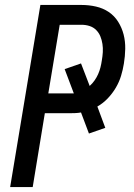

<svg xmlns="http://www.w3.org/2000/svg" viewBox="-20 -755 540 775"><path d="M21 0 143 -735H309Q339 -735 367.5 -728.5Q396 -722 419 -706.5Q442 -691 457 -667Q472 -643 479 -615.5Q486 -588 485.5 -558Q485 -528 480 -498Q476 -473 468.5 -448.5Q461 -424 447.5 -401Q434 -378 415 -358Q396 -338 373 -325L405 -239L339 -216L307 -301Q296 -299 284 -298.5Q272 -298 261 -298H161L112 0ZM175 -378H261Q265 -378 269.5 -378Q274 -378 278 -378L241 -476L307 -499L342 -408Q353 -418 361.5 -430Q370 -442 376 -455.5Q382 -469 385.5 -483Q389 -497 391 -511Q394 -528 395 -544.5Q396 -561 393.5 -577.5Q391 -594 385 -608.5Q379 -623 368 -634Q357 -645 341.5 -650Q326 -655 309 -655H221Z"/></svg>

Font: Iosevka SS04 Medium Oblique
Style: Regular
Weight: 500
Italic angle: -9°
Monospace: yes
Designer: Belleve Invis
Foundry: Belleve Invis
Version: Version 19.0.0; ttfautohint (v1.8.4)